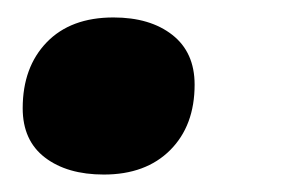

<svg xmlns="http://www.w3.org/2000/svg" viewBox="-20 -192 326 220"><path d="M99 8Q57 8 31.5 -11.5Q6 -31 6 -68Q6 -115 33.5 -143.5Q61 -172 110 -172Q152 -172 177.5 -152Q203 -132 203 -95Q203 -48 175 -20Q147 8 99 8Z"/></svg>

Font: Kantumruy Pro
Style: Bold Italic
Weight: 700
Italic angle: -13°
Version: Version 1.002